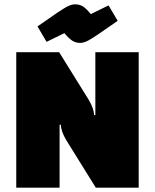

<svg xmlns="http://www.w3.org/2000/svg" viewBox="-20 -866 715 886"><path d="M55 -625H253L389 -406Q414 -364 414 -335H420V-625H620V0H422L286 -219Q261 -261 261 -290H255V0H55ZM277 -713 195 -673 153 -744Q208 -783 244.5 -807.5Q281 -832 297 -839Q313 -846 326 -846Q347 -846 362.5 -836.5Q378 -827 399 -801L481 -841L523 -770Q468 -731 431.5 -706.5Q395 -682 379 -675Q363 -668 350 -668Q330 -668 314 -678Q298 -688 277 -713Z"/></svg>

Font: Changa ExtraBold
Style: Regular
Weight: 800
Designer: Eduardo Rodriguez Tunni
Foundry: Eduardo Rodriguez Tunni
Version: Version 2.002; ttfautohint (v1.5) -l 8 -r 50 -G 220 -x 14 -H